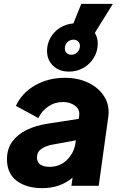

<svg xmlns="http://www.w3.org/2000/svg" viewBox="-20 -960 623 992"><path d="M198 12Q116 12 66 -26Q16 -64 16 -137Q16 -191 43.5 -228.5Q71 -266 118.5 -289Q166 -312 226 -321L387 -346L389 -360Q394 -394 368 -413.5Q342 -433 306 -433Q263 -433 229 -409.5Q195 -386 178 -350L62 -413Q94 -481 162 -519.5Q230 -558 315 -558Q384 -558 437.5 -532Q491 -506 519.5 -460Q548 -414 539 -353L490 0H349L355 -42Q321 -14 282.5 -1Q244 12 198 12ZM171 -146Q171 -121 189 -109.5Q207 -98 235 -98Q290 -98 326.5 -134.5Q363 -171 370 -221L372 -235L247 -212Q216 -206 193.5 -190.5Q171 -175 171 -146ZM337 -590Q286 -590 254.5 -620Q223 -650 223 -697Q223 -734 241 -765.5Q259 -797 290 -816.5Q321 -836 359 -839L400 -940H563L470 -790Q485 -766 485 -735Q485 -695 465 -662Q445 -629 411.5 -609.5Q378 -590 337 -590ZM349 -677Q367 -677 380 -690.5Q393 -704 393 -723Q393 -737 383.5 -746Q374 -755 360 -755Q341 -755 328 -742Q315 -729 315 -709Q315 -695 324.5 -686Q334 -677 349 -677Z"/></svg>

Font: Plus Jakarta Sans ExtraBold
Style: Italic
Weight: 800
Italic angle: -8°
Designer: Gumpita Rahayu
Foundry: Tokotype
Version: Version 2.071; ttfautohint (v1.8.4.7-5d5b);gftools[0.9.29]